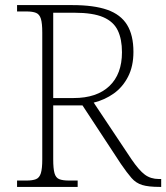

<svg xmlns="http://www.w3.org/2000/svg" viewBox="-20 -734 653 754"><path d="M47 0V-25H84Q108 -25 121.5 -30.5Q135 -36 140.5 -54Q146 -72 146 -108V-606Q146 -643 140.5 -660.5Q135 -678 121.5 -683.5Q108 -689 84 -689H47V-714H264Q349 -714 401.5 -695.5Q454 -677 479 -636.5Q504 -596 504 -530Q504 -474 483 -433Q462 -392 427 -367Q392 -342 348 -331L496 -109Q526 -65 549 -48Q572 -31 604 -31H613V0H607Q563 0 538.5 -7.5Q514 -15 496.5 -35Q479 -55 455 -90L304 -320H189V-108Q189 -72 194 -54Q199 -36 212.5 -30.5Q226 -25 251 -25H285V0ZM269 -349Q360 -349 409.5 -396Q459 -443 459 -529Q459 -580 442.5 -614.5Q426 -649 385.5 -666.5Q345 -684 272 -684H189V-349Z"/></svg>

Font: Noto Serif Thai ExtraLight
Style: Regular
Weight: 250
Version: Version 2.001